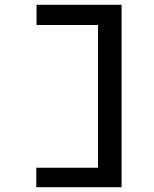

<svg xmlns="http://www.w3.org/2000/svg" viewBox="-20 -690 640 799"><path d="M486 89H131V8H388V-586H132V-670H486Z"/></svg>

Font: Inconsolata Expanded SemiBold
Style: Regular
Weight: 600
Width: 7
Monospace: yes
Designer: Raph Levien, Cyreal, Brenton Simpson
Foundry: Raph Levien, Cyreal, Google
Version: Version 3.001; ttfautohint (v1.8.2.53-6de2)